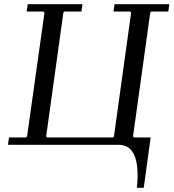

<svg xmlns="http://www.w3.org/2000/svg" viewBox="-20 -690 827 915"><path d="M18 0 23 -35H104L109 -40L192 -630L186 -635H107L112 -670H373L368 -635H287L282 -630L200 -40L205 -35H518L523 -40L605 -630L600 -635H521L526 -670H787L782 -635H701L696 -630L614 -40L619 -35H698L693 0ZM548 -35H698L665 205H632Q639 145 633 98.5Q627 52 605.5 26Q584 0 543 0Z"/></svg>

Font: Brygada 1918
Style: Italic
Weight: 400
Italic angle: -8°
Designer: Mateusz Machalski | Borys Kosmynka | Przemek Hoffer
Foundry: NIEPODLEGLA 2018
Version: Version 3.006